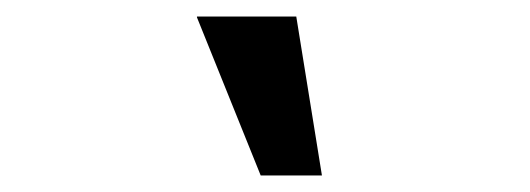

<svg xmlns="http://www.w3.org/2000/svg" viewBox="-20 -794 640 232"><path d="M295 -582 218 -773V-774H338L369 -582Z"/></svg>

Font: Foldit
Style: Bold
Weight: 700
Version: Version 1.003